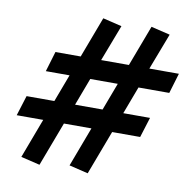

<svg xmlns="http://www.w3.org/2000/svg" viewBox="-71 -659 749 749"><g transform="rotate(10 303.5 -285.0)"><path d="M133 18 199 -157H308L249 0L324 18L390 -157H501L526 -237H420L461 -346H583L607 -426H490L545 -570L470 -588L409 -426H299L354 -570L279 -588L218 -426H118L94 -346H188L147 -237H37L12 -157H117L58 0ZM229 -237 270 -346H379L338 -237Z"/></g></svg>

Font: Caladea
Style: Bold Italic
Weight: 700
Italic angle: -9°
Designer: Carolina Giovagnoli and Andres Torresi
Foundry: Carolina Giovagnoli & Andres Torresi
Version: Version 1.001;hotconv 1.0.109;makeotfexe 2.5.65596